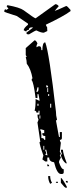

<svg xmlns="http://www.w3.org/2000/svg" viewBox="-99 -883 365 913"><path d="M65.4 -691.4Q72.3 -691.4 79.1 -676.8Q74.2 -668.9 74.2 -658.2L84 -663.1H88.9Q97.7 -663.1 97.7 -644.5H102.5Q102.5 -681.6 116.2 -681.6Q134.8 -633.8 167 -352.5Q167 -333 171.9 -315.4Q171.9 -310.5 167 -310.5L181.6 -231.4H185.5V-254.9H195.3V-226.6Q195.3 -217.8 185.5 -217.8Q185.5 -212.9 190.4 -204.1L185.5 -162.1L190.4 -152.3L185.5 -143.6L190.4 -133.8Q181.6 -119.1 181.6 -111.3Q192.4 -78.1 204.1 -78.1V-64.5Q204.1 -55.7 195.3 -55.7H190.4Q171.9 -55.7 158.2 -111.3Q134.8 -114.3 134.8 -133.8H126V-115.2H116.2L102.5 -125L107.4 -143.6Q88.9 -194.3 88.9 -208H92.8L79.1 -300.8Q84 -310.5 84 -315.4Q79.1 -323.2 79.1 -337.9H88.9V-356.4H84V-347.7H74.2Q74.2 -356.4 65.4 -356.4Q70.3 -371.1 70.3 -412.1L88.9 -403.3V-408.2L84 -435.5H79.1V-417H70.3Q60.5 -493.2 51.8 -501V-504.9Q51.8 -509.8 55.7 -509.8Q47.9 -554.7 28.3 -580.1Q28.3 -593.8 23.4 -612.3H28.3L23.4 -621.1V-654.3ZM121.1 -477.5V-467.8H129.9Q129.9 -477.5 121.1 -477.5ZM79.1 -467.8 74.2 -445.3Q84 -445.3 84 -459V-467.8ZM126 -463.9V-445.3H129.9V-463.9ZM129.9 -435.5V-426.8H134.8V-435.5ZM79.1 -389.6V-379.9H84V-389.6ZM139.6 -389.6V-371.1H144.5V-389.6ZM88.9 -334V-319.3H92.8V-334ZM92.8 -268.6V-263.7Q97.7 -255.9 97.7 -245.1V-226.6Q111.3 -226.6 111.3 -217.8H116.2V-236.3Q102.5 -236.3 102.5 -245.1V-250H111.3V-263.7Q95.7 -268.6 92.8 -268.6ZM107.4 -189.5V-170.9H111.3V-189.5ZM116.2 -170.9V-167Q121.1 -157.2 121.1 -152.3Q116.2 -152.3 116.2 -148.4L126 -143.6V-148.4L121.1 -170.9ZM190.4 -170.9H200.2Q200.2 -154.3 218.8 -106.4H213.9Q198.2 -118.2 190.4 -143.6L195.3 -152.3Q190.4 -161.1 190.4 -170.9ZM126 -101.6Q134.8 -100.6 134.8 -92.8H126ZM129.9 -45.9H139.6Q139.6 -27.3 148.4 -13.7L139.6 -8.8Q129.9 -25.4 129.9 -45.9ZM190.4 -37.1Q196.3 -37.1 218.8 4.9V9.8H213.9Q209 9.8 190.4 -13.7ZM213.9 -22.5H222.7V-13.7Q213.9 -13.7 213.9 -22.5ZM167 -18.6H176.8V-13.7H167ZM39.1 -719.7H35.2Q26.4 -719.7 26.4 -727.5L58.6 -752L50.8 -752.9Q38.1 -752 38.1 -741.2Q26.4 -739.3 26.4 -734.4V-733.4H25.4Q23.4 -733.4 13.7 -739.3Q13.7 -749 34.2 -765.6V-770.5L-18.6 -806.6Q-79.1 -825.2 -79.1 -828.1Q-79.1 -833 -75.2 -838.9L-65.4 -835.9V-836.9Q-65.4 -840.8 -58.6 -840.8L-67.4 -853.5L-63.5 -858.4Q-4.9 -847.7 13.7 -834Q63.5 -796.9 70.3 -795.9L163.1 -862.3L167 -863.3Q179.7 -858.4 179.7 -852.5Q171.9 -844.7 161.1 -831.1Q165 -831.1 215.8 -854.5Q220.7 -854.5 236.3 -835.9V-830.1Q202.1 -804.7 119.1 -765.6Q120.1 -757.8 125 -754.9L126 -735.4L109.4 -727.5H107.4Q95.7 -727.5 74.2 -738.3Q69.3 -738.3 39.1 -719.7Z"/></svg>

Font: Blackcraft
Style: Regular
Weight: 400
Designer: GGBotNet
Foundry: GGBotNet
Version: 1.00